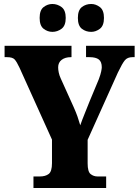

<svg xmlns="http://www.w3.org/2000/svg" viewBox="-20 -944 697 964"><path d="M148 0V-58H180Q208 -58 224.5 -70.5Q241 -83 241 -125V-243L78 -604Q64 -634 53.5 -645.5Q43 -657 15 -657H3V-714H339V-657H336Q307 -657 289.5 -643.5Q272 -630 272 -606Q272 -594 275 -579.5Q278 -565 285 -550L350 -406Q362 -379 369 -359Q376 -339 383 -315Q392 -341 404 -370.5Q416 -400 429 -433L476 -546Q485 -570 488 -585Q491 -600 491 -606Q491 -634 476 -645.5Q461 -657 429 -657H412V-714H656V-657H645Q620 -657 607 -641.5Q594 -626 572 -580L420 -242V-124Q420 -82 435 -70Q450 -58 470 -58H513V0ZM438 -784Q411 -784 391 -799.5Q371 -815 371 -854Q371 -893 391 -908.5Q411 -924 438 -924Q461 -924 481.5 -908.5Q502 -893 502 -854Q502 -815 481.5 -799.5Q461 -784 438 -784ZM243 -784Q219 -784 199 -799.5Q179 -815 179 -854Q179 -893 199 -908.5Q219 -924 243 -924Q268 -924 289 -908.5Q310 -893 310 -854Q310 -815 289 -799.5Q268 -784 243 -784Z"/></svg>

Font: Noto Serif Lao Condensed Black
Style: Regular
Weight: 900
Width: 3
Designer: Monotype Design Team
Foundry: Monotype Imaging Inc.
Version: Version 2.003; ttfautohint (v1.8.4.7-5d5b)